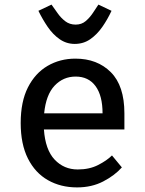

<svg xmlns="http://www.w3.org/2000/svg" viewBox="-20 -800 631 835"><path d="M315 15Q244 15 188.5 -16.5Q133 -48 101.5 -110.5Q70 -173 70 -265Q70 -358 101.5 -420Q133 -482 187 -513.5Q241 -545 308 -545Q403 -545 462 -486Q521 -427 521 -307V-237H171Q177 -149 217.5 -106Q258 -63 318 -63Q369 -63 407 -82.5Q445 -102 467 -124L510 -72Q479 -37 429 -11Q379 15 315 15ZM172 -307H426Q426 -384 395.5 -425.5Q365 -467 309 -467Q255 -467 217.5 -427.5Q180 -388 172 -307ZM305 -609Q269 -609 239.5 -629.5Q210 -650 187.5 -683Q165 -716 147 -753L204 -780Q217 -762 231 -742Q245 -722 264 -707.5Q283 -693 309 -693Q335 -693 353 -708.5Q371 -724 384.5 -744.5Q398 -765 408 -780L465 -753Q448 -716 425 -683Q402 -650 372.5 -629.5Q343 -609 305 -609Z"/></svg>

Font: Orienta
Style: Regular
Weight: 400
Designer: Eduardo Rodriguez Tunni
Foundry: Eduardo Rodriguez Tunni
Version: Version 1.002; ttfautohint (v1.8.4.7-5d5b);gftools[0.9.23]